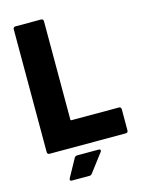

<svg xmlns="http://www.w3.org/2000/svg" viewBox="-128 -775 763 1019"><g transform="rotate(-15 253.5 -266.0)"><path d="M59 0H479C486 0 491 -5 491 -12V-130C491 -137 486 -142 479 -142H218C215 -142 213 -144 213 -147V-688C213 -695 208 -700 201 -700H59C52 -700 47 -695 47 -688V-12C47 -5 52 0 59 0ZM137 168H234C240 168 244 166 248 161L324 61C326 58 327 56 327 53C327 49 324 46 317 46H199C193 46 187 49 184 54L129 154C125 162 128 168 137 168Z"/></g></svg>

Font: Barlow Semi Condensed ExtraBold
Style: Regular
Weight: 800
Width: 4
Designer: Jeremy Tribby
Foundry: Tribby Type
Version: Version 1.422;hotconv 1.0.109;makeotfexe 2.5.65596